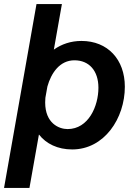

<svg xmlns="http://www.w3.org/2000/svg" viewBox="-37 -732 678 952"><path d="M-17 200H109L156 -65C192 -19 249 9 321 9C480 9 582 -145 582 -302C582 -437 497 -529 367 -529C314 -529 268 -513 230 -486L270 -712H144ZM298 -92C255 -92 187 -121 187 -224L188 -247L198 -303C217 -371 260 -433 332 -433C405 -433 451 -381 451 -297C451 -206 402 -92 298 -92Z"/></svg>

Font: Fixel Text 20240404 SemiBold
Style: Italic
Weight: 600
Width: 4
Italic angle: -10°
Designer: AlfaBravo + MacPaw
Foundry: Kyrylo Tkachov, Marchela Mozhyna, Serhii Makarenko, Maria Weinstein, Zakhar Kryvoshyya
Version: Version 1.211;Glyphs 3.2 (3225)